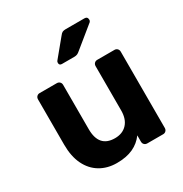

<svg xmlns="http://www.w3.org/2000/svg" viewBox="-174 -880 979 1025"><g transform="rotate(-30 315.5 -368.0)"><path d="M254 10Q196 10 151.5 -16.5Q107 -43 82.5 -93.5Q58 -144 58 -216V-495Q58 -506 65 -513Q72 -520 82 -520H188Q199 -520 206 -513Q213 -506 213 -495V-222Q213 -110 311 -110Q358 -110 385.5 -139.5Q413 -169 413 -222V-495Q413 -506 420 -513Q427 -520 438 -520H544Q554 -520 561 -513Q568 -506 568 -495V-25Q568 -14 561 -7Q554 0 544 0H446Q435 0 428 -7Q421 -14 421 -25V-64Q395 -28 354 -9Q313 10 254 10ZM263 -595Q247 -595 247 -611Q247 -619 252 -624L337 -727Q346 -739 353.5 -742.5Q361 -746 374 -746H489Q508 -746 508 -726Q508 -719 503 -714L374 -609Q366 -602 358.5 -598.5Q351 -595 338 -595Z"/></g></svg>

Font: Rubik Light SemiBold
Style: Regular
Weight: 600
Version: Version 2.300;gftools[0.9.30]